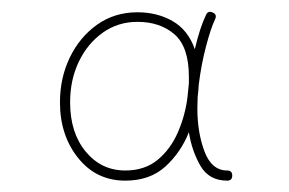

<svg xmlns="http://www.w3.org/2000/svg" viewBox="-20 -742 502 333"><path d="M197.3 -428.7Q147 -428.7 115.5 -468Q84 -507.3 84 -564.5Q84 -606.9 101.1 -642.3Q118.2 -677.7 148.4 -699.2Q178.7 -720.7 218.3 -720.7Q252.9 -720.7 279.5 -705.3Q306.2 -689.9 317.9 -656.7Q326.7 -694.3 337.4 -716.3Q340.8 -724.1 349.1 -720.2Q356.9 -716.8 353 -708.5Q345.7 -693.4 337.4 -661.9Q329.1 -630.4 324.7 -595.2Q324.2 -584.5 322.8 -573.7Q322.3 -563.5 322.3 -553.7Q322.3 -512.2 334.7 -479.2Q347.2 -446.3 374 -446.3Q382.8 -446.3 382.8 -437.5Q382.8 -428.7 374 -428.7Q342.3 -428.7 327.4 -454.8Q312.5 -481 307.6 -512.7Q293.9 -478 267.1 -453.4Q240.2 -428.7 197.3 -428.7ZM197.3 -446.3Q231 -446.3 253.4 -464.8Q275.9 -483.4 288.6 -512.7Q301.3 -542 305.2 -573.7Q306.2 -585.4 307.6 -597.7Q307.6 -603.5 307.6 -608.9Q307.6 -660.6 282.7 -682.4Q257.8 -704.1 218.3 -704.1Q184.6 -704.1 158.2 -685.3Q131.8 -666.5 116.7 -635Q101.6 -603.5 101.6 -564.5Q101.6 -511.7 128.7 -479Q155.8 -446.3 197.3 -446.3Z"/></svg>

Font: Mikhak-DS2-FD Thin
Style: Regular
Weight: 100
Designer: Amin Abedi
Version: Version 3.2